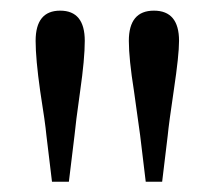

<svg xmlns="http://www.w3.org/2000/svg" viewBox="-20 -823 406 366"><path d="M47.9 -745.1Q47.9 -802.7 94.7 -802.7Q141.6 -802.7 141.6 -745.1Q141.6 -710.9 132.8 -649.4Q124 -586.9 122.1 -565.4L111.3 -476.6H79.1L68.4 -565.4Q66.4 -587.9 56.6 -649.4Q47.9 -710.9 47.9 -745.1ZM225.6 -745.1Q225.6 -802.7 273.4 -802.7Q321.3 -802.7 321.3 -745.1Q321.3 -717.8 311.5 -652.3Q301.8 -586.9 299.8 -565.4L289.1 -476.6H257.8L247.1 -565.4Q244.1 -587.9 235.4 -649.4Q225.6 -710.9 225.6 -745.1Z"/></svg>

Font: GenEi Koburi Mincho v6
Style: Regular
Weight: 400
Designer: o_tamon (Modified)
Foundry: o_tamon / Adobe Systems Incorporated
Version: Version 6.1